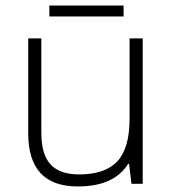

<svg xmlns="http://www.w3.org/2000/svg" viewBox="-20 -671 630 701"><path d="M160.2 -650.9H431.2V-610.8H160.2ZM130.9 -530.8V-187Q130.9 -106.9 164.6 -70.6Q198.2 -34.2 269 -34.2Q363.8 -34.2 408.4 -82Q453.1 -129.9 453.1 -237.8V-530.8H501V0H460L451.2 -73.2H448.2Q396.5 9.8 264.2 9.8Q83 9.8 83 -184.1V-530.8Z"/></svg>

Font: Zoram GWebM Light
Style: Regular
Weight: 300
Foundry: Ascender Corporation
Version: Version 1.000